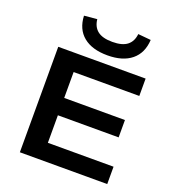

<svg xmlns="http://www.w3.org/2000/svg" viewBox="-165 -1079 1092 1206"><g transform="rotate(20 380.5 -476.0)"><path d="M106 0V-705H690V-589H251V-416H657V-300H251V-116H690V0ZM414 -760Q311 -760 253 -807.5Q195 -855 191 -944L277 -952Q282 -902 315 -876Q348 -850 414 -850Q480 -850 513 -876Q546 -902 551 -952L637 -944Q632 -855 574 -807.5Q516 -760 414 -760Z"/></g></svg>

Font: Nunito Sans 10pt Expanded
Style: Bold
Weight: 700
Width: 7
Designer: Vernon Adams
Foundry: Vernon Adams
Version: Version 3.101;gftools[0.9.27]